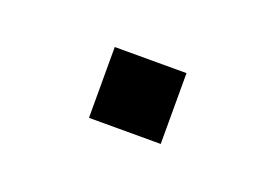

<svg xmlns="http://www.w3.org/2000/svg" viewBox="-33 -377 312 215"><g transform="rotate(20 123.5 -270.0)"><path d="M78.6 -227.1V-311.5H164.1V-227.1Z"/></g></svg>

Font: Proletarsk
Style: Regular
Weight: 400
Designer: Peter Wiegel, original typeface by Carl Albert Fahrenwaldt 1901
Foundry: Peter Wiegel
Version: Version 1.000 2010 initial release